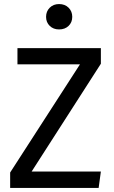

<svg xmlns="http://www.w3.org/2000/svg" viewBox="-20 -926 562 946"><path d="M477 -612 136 -81H477L466 0H30V-76L374 -609H66V-689H477ZM336 -843Q336 -816 318 -798.5Q300 -781 271 -781Q243 -781 225 -798.5Q207 -816 207 -843Q207 -870 225 -888Q243 -906 271 -906Q300 -906 318 -888Q336 -870 336 -843Z"/></svg>

Font: Fira GO
Style: Regular
Weight: 400
Designer: Carrois Corporate
Foundry: Carrois Corporate GbR
Version: Version 0.300